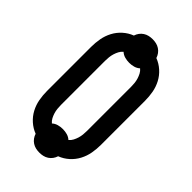

<svg xmlns="http://www.w3.org/2000/svg" viewBox="-251 -868 1002 1002"><g transform="rotate(45 250.0 -367.5)"><path d="M250 51Q236 51 223 48Q210 45 198.5 37.5Q187 30 179 19Q171 8 167 -5Q138 -16 114.5 -37Q91 -58 76.5 -85.5Q62 -113 56.5 -143.5Q51 -174 51 -205V-530Q51 -561 56.5 -591.5Q62 -622 76.5 -649.5Q91 -677 114.5 -698Q138 -719 167 -730Q171 -743 179 -754Q187 -765 198.5 -772.5Q210 -780 223 -783Q236 -786 250 -786Q264 -786 277 -783Q290 -780 301.5 -772.5Q313 -765 321 -754Q329 -743 333 -730Q362 -719 385.5 -698Q409 -677 423.5 -649.5Q438 -622 443.5 -591.5Q449 -561 449 -530V-205Q449 -174 443.5 -143.5Q438 -113 423.5 -85.5Q409 -58 385.5 -37Q362 -16 333 -5Q329 8 321 19Q313 30 301.5 37.5Q290 45 277 48Q264 51 250 51ZM189 -103Q201 -114 217 -118.5Q233 -123 250 -123Q267 -123 283 -118.5Q299 -114 311 -103Q322 -112 328.5 -124.5Q335 -137 339 -150Q343 -163 344.5 -177Q346 -191 346 -205V-530Q346 -544 344.5 -558Q343 -572 339 -585Q335 -598 328.5 -610.5Q322 -623 311 -632Q299 -621 283 -616.5Q267 -612 250 -612Q233 -612 217 -616.5Q201 -621 189 -632Q178 -623 171.5 -610.5Q165 -598 161 -585Q157 -572 155.5 -558Q154 -544 154 -530V-205Q154 -191 155.5 -177Q157 -163 161 -150Q165 -137 171.5 -124.5Q178 -112 189 -103Z"/></g></svg>

Font: Iosevka SS18
Style: Bold
Weight: 700
Monospace: yes
Designer: Belleve Invis
Foundry: Belleve Invis
Version: Version 25.1.1; ttfautohint (v1.8.4)